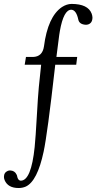

<svg xmlns="http://www.w3.org/2000/svg" viewBox="-35 -718 505 970"><path d="M326.2 -698.2Q409.7 -698.2 428.2 -648.9Q431.6 -639.2 432.1 -629.9Q432.1 -601.1 409.2 -594.2Q404.3 -593.3 399.9 -592.8Q366.2 -594.2 360.8 -618.2Q350.6 -667.5 325.2 -668.9Q286.6 -668.9 267.6 -562Q265.6 -551.3 264.2 -541L250 -430.2H355L350.1 -391.1H244.1L242.2 -374Q204.6 -41.5 185.5 47.9Q153.8 197.3 95.2 224.6Q78.6 231.9 59.1 231.9Q4.9 231.9 -11.7 191.9Q-15.1 183.1 -15.1 175.8Q-15.1 153.3 4.9 145Q10.7 143.1 16.1 143.1Q39.6 144 48.8 164.1Q51.3 168 52.7 177.2Q57.6 194.3 69.8 194.8Q122.6 194.8 140.1 24.9Q145 -22.9 150.9 -128.4Q156.7 -232.9 161.1 -277.8L172.9 -391.1H89.8L96.2 -430.2H131.8Q179.2 -431.6 187 -482.9Q206.5 -634.3 278.3 -682.6Q302.2 -697.8 326.2 -698.2Z"/></svg>

Font: Linux Biolinum Capitals O
Style: Small Caps
Weight: 400
Designer: Philipp H. Poll
Foundry: Philipp H. Poll
Version: Version 1.0.4